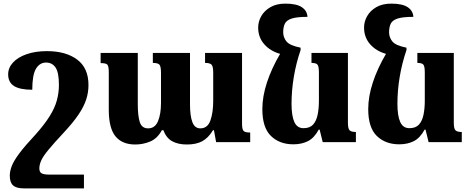

<svg xmlns="http://www.w3.org/2000/svg" viewBox="-20 -784 2595 1059"><path d="M239 -502Q343 -502 405.5 -455.5Q468 -409 468 -315Q468 -274 455.5 -235.5Q443 -197 414 -153.5Q385 -110 333 -54Q276 7 246.5 43Q217 79 207 102Q197 125 197 145Q197 165 209.5 172Q222 179 251 179H443V255H111Q70 255 52 238.5Q34 222 34 185Q34 160 45 131.5Q56 103 86.5 62Q117 21 176 -42Q225 -97 253.5 -142.5Q282 -188 293.5 -230Q305 -272 305 -315Q305 -384 286.5 -411.5Q268 -439 234 -439Q199 -439 178.5 -405Q158 -371 158 -289Q90 -289 57.5 -309.5Q25 -330 25 -374Q25 -410 51.5 -439Q78 -468 126.5 -485Q175 -502 239 -502Z M1111 -492H1315V-101Q1315 -73 1322.5 -63Q1330 -53 1360 -53V0H1172L1160 -66H1155Q1129 -23 1095.5 -5Q1062 13 1011 13Q962 13 929.5 -5Q897 -23 881 -66H873Q848 -20 808.5 -3.5Q769 13 726 13Q654 13 617 -32Q580 -77 580 -179V-386Q580 -419 572 -427.5Q564 -436 535 -436V-492H740V-209Q740 -145 751 -110.5Q762 -76 797 -76Q835 -76 851.5 -115.5Q868 -155 868 -217V-382Q868 -416 860 -426.5Q852 -437 823 -437V-492H1028V-209Q1028 -145 1041 -110.5Q1054 -76 1085 -76Q1125 -76 1140.5 -119.5Q1156 -163 1156 -229V-383Q1156 -415 1148 -426Q1140 -437 1111 -437Z M1598 12Q1522 12 1474.5 -34Q1427 -80 1427 -182Q1427 -252 1452.5 -329.5Q1478 -407 1525 -487Q1471 -502 1437.5 -540Q1404 -578 1404 -632Q1404 -665 1421 -695Q1438 -725 1471.5 -744.5Q1505 -764 1554 -764Q1615 -764 1644.5 -744.5Q1674 -725 1676 -691Q1617 -691 1588.5 -681.5Q1560 -672 1551 -653Q1542 -634 1542 -606Q1542 -578 1560 -555.5Q1578 -533 1638 -521V-508Q1613 -435 1600.5 -359.5Q1588 -284 1588 -212Q1588 -145 1603.5 -111Q1619 -77 1654 -77Q1689 -77 1707 -97Q1725 -117 1732 -151.5Q1739 -186 1739 -229V-384Q1739 -417 1731.5 -427Q1724 -437 1698 -437V-492H1899V-107Q1899 -74 1908.5 -65Q1918 -56 1943 -56V0H1760L1743 -69H1738Q1713 -23 1678.5 -5.5Q1644 12 1598 12Z M2182 12Q2106 12 2058.5 -34Q2011 -80 2011 -182Q2011 -252 2036.5 -329.5Q2062 -407 2109 -487Q2055 -502 2021.5 -540Q1988 -578 1988 -632Q1988 -665 2005 -695Q2022 -725 2055.5 -744.5Q2089 -764 2138 -764Q2199 -764 2228.5 -744.5Q2258 -725 2260 -691Q2201 -691 2172.5 -681.5Q2144 -672 2135 -653Q2126 -634 2126 -606Q2126 -578 2144 -555.5Q2162 -533 2222 -521V-508Q2197 -435 2184.5 -359.5Q2172 -284 2172 -212Q2172 -145 2187.5 -111Q2203 -77 2238 -77Q2273 -77 2291 -97Q2309 -117 2316 -151.5Q2323 -186 2323 -229V-384Q2323 -417 2315.5 -427Q2308 -437 2282 -437V-492H2483V-107Q2483 -74 2492.5 -65Q2502 -56 2527 -56V0H2344L2327 -69H2322Q2297 -23 2262.5 -5.5Q2228 12 2182 12Z"/></svg>

Font: Noto Serif Armenian SemiCondensed ExtraBold
Style: Regular
Weight: 800
Width: 4
Designer: Monotype Design Team
Foundry: Monotype Imaging Inc.
Version: Version 2.008; ttfautohint (v1.8.4.7-5d5b)